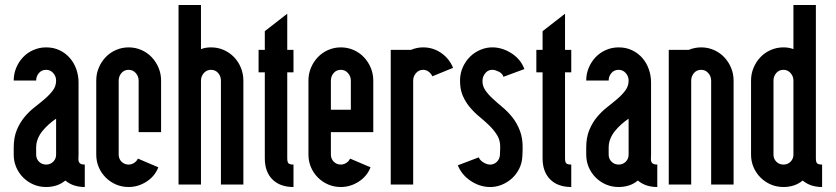

<svg xmlns="http://www.w3.org/2000/svg" viewBox="-20 -740 3352 770"><path d="M320 10Q298 10 278.5 4Q259 -2 242 -16Q225 -2 205.5 4Q186 10 165 10Q138 10 114.5 0Q91 -10 73 -28Q55 -46 45 -69.5Q35 -93 35 -120V-148Q35 -189 47.5 -219Q60 -249 79 -271.5Q98 -294 120 -311Q142 -328 161 -344.5Q180 -361 192.5 -378Q205 -395 205 -417Q205 -434 193.5 -447Q182 -460 165 -460Q147 -460 136 -447Q125 -434 125 -417H35Q35 -444 45 -468Q55 -492 72.5 -510.5Q90 -529 114 -539.5Q138 -550 165 -550Q195 -550 219 -538.5Q243 -527 260 -507.5Q277 -488 286 -462.5Q295 -437 295 -409V-120Q295 -111 294.5 -104Q294 -97 296 -91.5Q298 -86 303.5 -83Q309 -80 320 -80ZM205 -264Q190 -254 176 -241.5Q162 -229 150.5 -215Q139 -201 132 -184Q125 -167 125 -148V-120Q125 -103 136.5 -91.5Q148 -80 165 -80Q182 -80 193.5 -91.5Q205 -103 205 -120Z M366 -417Q366 -444 376 -468Q386 -492 403.5 -510.5Q421 -529 445 -539.5Q469 -550 496 -550Q523 -550 547 -539.5Q571 -529 588.5 -510.5Q606 -492 616 -468Q626 -444 626 -417V-210H536V-417Q536 -434 524.5 -447Q513 -460 496 -460Q478 -460 467 -447Q456 -434 456 -417V-120Q456 -103 467.5 -91.5Q479 -80 496 -80Q507 -80 517.5 -86.5Q528 -93 533 -104L615 -69Q601 -33 567.5 -11.5Q534 10 496 10Q469 10 445.5 0Q422 -10 404 -28Q386 -46 376 -69.5Q366 -93 366 -120V-417ZM826 -460Q809 -460 797.5 -447Q786 -434 786 -417V0H696V-720H786V-543Q804 -550 826 -550Q854 -550 877.5 -539.5Q901 -529 918.5 -511Q936 -493 946 -468.5Q956 -444 956 -417V0H866V-417Q866 -434 855 -447Q844 -460 826 -460Z M1042 -540V-615L1132 -685V-540H1157V-450H1132V-105Q1132 -90 1137 -85Q1142 -80 1157 -80V10Q1103 10 1072.5 -20.5Q1042 -51 1042 -105V-450H1017V-540Z M1387 -300V-417Q1387 -434 1375.5 -447Q1364 -460 1347 -460Q1329 -460 1318 -447Q1307 -434 1307 -417V-300ZM1307 -120Q1307 -103 1318.5 -91.5Q1330 -80 1347 -80Q1358 -80 1368.5 -86.5Q1379 -93 1384 -104L1466 -69Q1452 -33 1418.5 -11.5Q1385 10 1347 10Q1320 10 1296.5 0Q1273 -10 1255 -28Q1237 -46 1227 -69.5Q1217 -93 1217 -120V-417Q1217 -444 1227 -468Q1237 -492 1254.5 -510.5Q1272 -529 1296 -539.5Q1320 -550 1347 -550Q1374 -550 1398 -539.5Q1422 -529 1439.5 -510.5Q1457 -492 1467 -468Q1477 -444 1477 -417V-210H1307Z M1547 0V-540H1628Q1640 -545 1652 -547.5Q1664 -550 1677 -550Q1717 -550 1749.5 -527.5Q1782 -505 1797 -468L1714 -434Q1709 -445 1699 -452.5Q1689 -460 1677 -460Q1660 -460 1648.5 -447Q1637 -434 1637 -417V0Z M1915 -418Q1914 -396 1926 -378.5Q1938 -361 1956.5 -344Q1975 -327 1996.5 -309Q2018 -291 2036 -268Q2054 -245 2065.5 -214.5Q2077 -184 2076 -143L2075 -115Q2074 -88 2063 -65Q2052 -42 2033.5 -25Q2015 -8 1991 1.5Q1967 11 1940 10Q1900 8 1865.5 -16Q1831 -40 1816 -77L1900 -109Q1905 -97 1918 -89Q1931 -81 1943 -80Q1960 -79 1972 -90.5Q1984 -102 1985 -119L1986 -147Q1987 -175 1975 -195.5Q1963 -216 1945 -234Q1927 -252 1905.5 -269.5Q1884 -287 1865.5 -308.5Q1847 -330 1835.5 -357Q1824 -384 1825 -422Q1826 -449 1837 -472.5Q1848 -496 1866 -513.5Q1884 -531 1908.5 -541Q1933 -551 1960 -550Q1999 -548 2034 -524.5Q2069 -501 2083 -463L1999 -432Q1995 -445 1981.5 -452Q1968 -459 1957 -460Q1939 -461 1927.5 -448Q1916 -435 1915 -418Z M2156 -540V-615L2246 -685V-540H2271V-450H2246V-105Q2246 -90 2251 -85Q2256 -80 2271 -80V10Q2217 10 2186.5 -20.5Q2156 -51 2156 -105V-450H2131V-540Z M2616 10Q2594 10 2574.5 4Q2555 -2 2538 -16Q2521 -2 2501.5 4Q2482 10 2461 10Q2434 10 2410.5 0Q2387 -10 2369 -28Q2351 -46 2341 -69.5Q2331 -93 2331 -120V-148Q2331 -189 2343.5 -219Q2356 -249 2375 -271.5Q2394 -294 2416 -311Q2438 -328 2457 -344.5Q2476 -361 2488.5 -378Q2501 -395 2501 -417Q2501 -434 2489.5 -447Q2478 -460 2461 -460Q2443 -460 2432 -447Q2421 -434 2421 -417H2331Q2331 -444 2341 -468Q2351 -492 2368.5 -510.5Q2386 -529 2410 -539.5Q2434 -550 2461 -550Q2491 -550 2515 -538.5Q2539 -527 2556 -507.5Q2573 -488 2582 -462.5Q2591 -437 2591 -409V-120Q2591 -111 2590.5 -104Q2590 -97 2592 -91.5Q2594 -86 2599.5 -83Q2605 -80 2616 -80ZM2501 -264Q2486 -254 2472 -241.5Q2458 -229 2446.5 -215Q2435 -201 2428 -184Q2421 -167 2421 -148V-120Q2421 -103 2432.5 -91.5Q2444 -80 2461 -80Q2478 -80 2489.5 -91.5Q2501 -103 2501 -120Z M2792 -460Q2774 -460 2763 -447Q2752 -434 2752 -417V0H2662V-540H2742Q2754 -545 2766.5 -547.5Q2779 -550 2792 -550Q2819 -550 2843 -539.5Q2867 -529 2884.5 -510.5Q2902 -492 2912 -468Q2922 -444 2922 -417V0H2832V-417Q2832 -434 2820.5 -447Q2809 -460 2792 -460Z M3082 -120Q3082 -103 3093.5 -91.5Q3105 -80 3122 -80Q3139 -80 3150.5 -91.5Q3162 -103 3162 -120V-417Q3162 -434 3150.5 -447Q3139 -460 3122 -460Q3104 -460 3093 -447Q3082 -434 3082 -417ZM2992 -417Q2992 -444 3002 -468Q3012 -492 3029.5 -510.5Q3047 -529 3071 -539.5Q3095 -550 3122 -550Q3144 -550 3162 -543V-720H3252V-105Q3252 -90 3257 -85Q3262 -80 3277 -80V10Q3255 10 3235.5 4Q3216 -2 3199 -16Q3182 -2 3162.5 4Q3143 10 3122 10Q3095 10 3071.5 0Q3048 -10 3030 -28Q3012 -46 3002 -69.5Q2992 -93 2992 -120Z"/></svg>

Font: Berliner Wand
Style: Regular
Weight: 400
Designer: Peter Wiegel
Foundry: Peter Wiegel
Version: Version 1.000